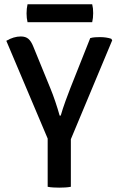

<svg xmlns="http://www.w3.org/2000/svg" viewBox="-20 -858 543 882"><path d="M394.5 -683Q405.5 -686 417 -686.8Q428.5 -687.5 439.5 -687.5Q468 -687.5 491 -680L495.5 -673L305.5 -218.5V0Q293 2.5 278.8 3.2Q264.5 4 252 4Q240.5 4 225.5 3.2Q210.5 2.5 199 0V-221.5L9 -670.5Q43 -690.5 75.5 -690.5Q98 -690.5 110.8 -679.2Q123.5 -668 133 -644L211.5 -452Q222.5 -425.5 234 -391.5Q245.5 -357.5 254 -327H259Q267.5 -357 281.2 -394.8Q295 -432.5 303.5 -454ZM106.5 -756Q102 -774.5 102 -796.5Q102 -818.5 106.5 -838.5H403.5Q406 -828 407 -819.2Q408 -810.5 408 -797.5Q408 -775 403.5 -756Z"/></svg>

Font: Signika SC
Style: Regular
Weight: 400
Designer: Anna Giedryś
Foundry: Anna Giedryś
Version: Version 2.000; ttfautohint (v1.8.3) -l 8 -r 50 -G 200 -x 9 -